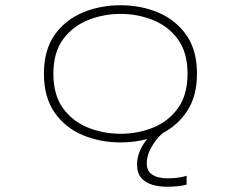

<svg xmlns="http://www.w3.org/2000/svg" viewBox="-20 -532 915 732"><path d="M439.5 11Q362 11 295.2 -17Q228.5 -45 188 -103.2Q147.5 -161.5 147.5 -251Q147.5 -341 188.2 -398.8Q229 -456.5 295.5 -484.2Q362 -512 439.5 -512Q517.5 -512 583.8 -484Q650 -456 690.5 -398.2Q731 -340.5 731 -251Q731 -167 694.8 -110.8Q658.5 -54.5 600 -24.5Q575 -2.5 557.2 29Q539.5 60.5 539.5 91Q539.5 114.5 552 126.8Q564.5 139 582.5 143.5Q600.5 148 616.5 148Q641.5 148 661 145Q680.5 142 691.5 138V172Q678 175.5 658.2 177.8Q638.5 180 615 180Q588 180 562 172.8Q536 165.5 519.2 147Q502.5 128.5 502.5 95Q502.5 68.5 513.5 43Q524.5 17.5 541.5 -2Q494 11 439.5 11ZM439.5 -22Q505.5 -22 563.8 -45.5Q622 -69 658.5 -119.5Q695 -170 695 -251Q695 -331.5 658.5 -381.8Q622 -432 563.5 -455.5Q505 -479 439.5 -479Q374.5 -479 315.8 -455.5Q257 -432 220.2 -381.8Q183.5 -331.5 183.5 -251Q183.5 -170 220.2 -119.5Q257 -69 315.5 -45.5Q374 -22 439.5 -22Z"/></svg>

Font: Trispace SemiExpanded Thin
Style: Regular
Weight: 100
Width: 6
Designer: Tyler Finck
Foundry: Etcetera Type Company
Version: Version 1.210; ttfautohint (v1.8.3)